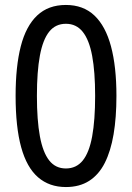

<svg xmlns="http://www.w3.org/2000/svg" viewBox="-20 -745 534 775"><path d="M450 -358Q450 -271 438.5 -203Q427 -135 403 -87.5Q379 -40 340 -15Q301 10 246 10Q179 10 133.5 -29.5Q88 -69 65.5 -150.5Q43 -232 43 -358Q43 -477 64 -558.5Q85 -640 130 -682.5Q175 -725 246 -725Q316 -725 361 -682.5Q406 -640 428 -558Q450 -476 450 -358ZM129 -358Q129 -260 141 -195Q153 -130 178.5 -97.5Q204 -65 246 -65Q288 -65 314 -97Q340 -129 352 -194.5Q364 -260 364 -358Q364 -455 352 -519.5Q340 -584 314 -616.5Q288 -649 246 -649Q204 -649 178.5 -617Q153 -585 141 -520.5Q129 -456 129 -358Z"/></svg>

Font: Noto Sans Display SemiCondensed
Style: Regular
Weight: 400
Width: 4
Version: Version 2.003